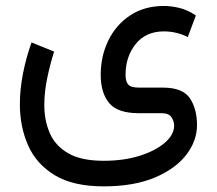

<svg xmlns="http://www.w3.org/2000/svg" viewBox="-20 -394 746 660"><path d="M336.4 246.6Q231 246.6 167.7 208Q104.5 169.4 76.4 105.2Q48.3 41 48.3 -35.6Q48.3 -87.4 59.1 -141.8Q69.8 -196.3 88.4 -248L166 -216.8Q151.9 -171.9 142.1 -124.5Q132.3 -77.1 132.3 -32.7Q132.3 20 151.1 63.5Q169.9 106.9 214.4 132.8Q258.8 158.7 336.4 158.7Q405.8 158.7 460.4 141.4Q515.1 124 546.9 96.4Q578.6 68.8 578.6 38.1Q578.6 22.5 569.3 8.8Q560.1 -4.9 535.6 -4.9H456.5Q384.3 -4.9 355.2 -39.8Q326.2 -74.7 326.2 -136.7Q326.2 -201.2 352.5 -255.1Q378.9 -309.1 427.7 -341.3Q476.6 -373.5 543.5 -373.5Q568.8 -373.5 596.9 -366.7Q625 -359.9 653.3 -340.8L625.5 -266.6Q586.9 -286.1 543.5 -286.1Q481.4 -286.1 446.5 -242.7Q411.6 -199.2 411.6 -136.7Q411.6 -113.8 420.9 -103.3Q430.2 -92.8 458.5 -92.8H540.5Q607.9 -92.8 632.6 -56.4Q657.2 -20 657.2 36.1Q657.2 90.3 620.1 138.4Q583 186.5 511.5 216.6Q439.9 246.6 336.4 246.6Z"/></svg>

Font: Vazirmatn RD FD
Style: Regular
Weight: 400
Designer: Saber Rastikerdar
Foundry: Saber Rastikerdar
Version: Version 33.003